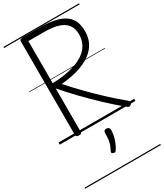

<svg xmlns="http://www.w3.org/2000/svg" viewBox="-317 -1047 1354 1584"><g transform="rotate(-30 360.5 -255.0)"><path d="M176 14Q162 14 155 9.5Q148 5 148 -6V-900Q148 -910 155.5 -914.5Q163 -919 177 -919H347Q449 -919 515.5 -897.5Q582 -876 615.5 -830Q649 -784 649 -708Q649 -659 634 -619.5Q619 -580 591.5 -550Q564 -520 527.5 -498Q491 -476 448 -461Q405 -446 358 -437.5Q311 -429 264 -425Q325 -357 391.5 -288.5Q458 -220 529.5 -154Q601 -88 675 -27Q683 -21 683.5 -12.5Q684 -4 672 8Q663 16 654.5 16Q646 16 637 8Q559 -56 483 -127.5Q407 -199 336.5 -272Q266 -345 203 -418V-6Q203 5 196.5 9.5Q190 14 176 14ZM203 -468Q243 -469 283.5 -473Q324 -477 362.5 -486Q401 -495 435 -507.5Q469 -520 498 -538.5Q527 -557 548 -581.5Q569 -606 581 -637.5Q593 -669 593 -708Q593 -765 566.5 -800.5Q540 -836 486.5 -852.5Q433 -869 351 -869H203ZM347 281Q336 277 334.5 270.5Q333 264 340 251Q353 226 360 205.5Q367 185 369.5 161Q372 137 372 103Q372 92 378 85Q384 78 398 78Q413 78 420.5 86Q428 94 428 106Q428 133 422 161.5Q416 190 405 217Q394 244 379 268Q372 278 365 282Q358 286 347 281ZM0 410H721V420H0ZM0 -20H721V0H0ZM0 -505H721V-500H0ZM0 -930H721V-920H0Z"/></g></svg>

Font: Playwrite DE Grund Guides
Style: Regular
Weight: 400
Designer: Veronika Burian, José Scaglione
Foundry: TypeTogether
Version: Version 1.003